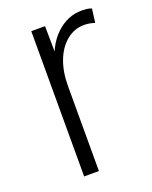

<svg xmlns="http://www.w3.org/2000/svg" viewBox="-114 -643 561 708"><g transform="rotate(-20 166.0 -289.0)"><path d="M93 0V-570H147L149 -420H133Q148 -493 192.5 -535.5Q237 -578 293 -578Q303 -578 312.5 -577Q322 -576 332 -572L325 -518Q303 -525 284 -525Q245 -525 214.5 -500Q184 -475 167.5 -432Q151 -389 151 -333V0Z"/></g></svg>

Font: Yaldevi ExtraLight Light
Style: Regular
Weight: 300
Version: Version 1.100